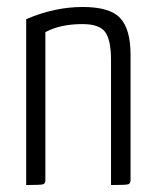

<svg xmlns="http://www.w3.org/2000/svg" viewBox="-20 -530 441 550"><path d="M55 -475Q136 -510 217 -510Q295 -510 324.5 -478Q354 -446 354 -373V-14Q354 -4 347 -2Q340 0 298 0V-358Q298 -415 281.5 -438Q265 -461 216 -461Q153 -461 110 -438V-14Q110 -4 103 -2Q96 0 55 0Z"/></svg>

Font: Yanone Kaffeesatz Light
Style: Regular
Weight: 300
Designer: Yanone (Cyrillic: Daniel Pouzeot)
Foundry: Yanone
Version: Version 1.003;PS 001.003;hotconv 1.0.88;makeotf.lib2.5.64775